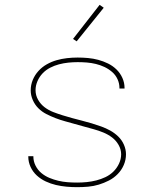

<svg xmlns="http://www.w3.org/2000/svg" viewBox="-20 -766 640 794"><path d="M299 8Q277 8 255 6Q233 4 211.5 -1Q190 -6 169.5 -15.5Q149 -25 132.5 -40Q116 -55 106.5 -75.5Q97 -96 97 -118V-120H118V-118Q118 -99 127 -81Q136 -63 151 -50.5Q166 -38 184 -30.5Q202 -23 221 -18.5Q240 -14 259.5 -12.5Q279 -11 299 -11Q319 -11 339 -13Q359 -15 378.5 -20Q398 -25 416 -33.5Q434 -42 448.5 -56Q463 -70 472 -89Q481 -108 481 -128Q481 -148 470.5 -166.5Q460 -185 443.5 -197.5Q427 -210 407.5 -218Q388 -226 368 -231.5Q348 -237 328 -242.5Q308 -248 288.5 -253.5Q269 -259 249 -264.5Q229 -270 209.5 -277.5Q190 -285 171.5 -294.5Q153 -304 138.5 -318.5Q124 -333 115.5 -352.5Q107 -372 107 -392Q107 -415 115.5 -435.5Q124 -456 139 -472.5Q154 -489 173.5 -500Q193 -511 214 -517Q235 -523 257 -525.5Q279 -528 301 -528Q323 -528 344.5 -526Q366 -524 386.5 -518.5Q407 -513 426.5 -503.5Q446 -494 461.5 -479Q477 -464 486 -444Q495 -424 495 -403V-400H474V-402Q474 -421 466 -438.5Q458 -456 443.5 -468.5Q429 -481 412 -489Q395 -497 376.5 -501.5Q358 -506 339 -507.5Q320 -509 301 -509Q282 -509 262.5 -507Q243 -505 224 -500Q205 -495 187.5 -486Q170 -477 156.5 -463Q143 -449 135 -430.5Q127 -412 127 -393Q127 -372 137.5 -353.5Q148 -335 164.5 -322.5Q181 -310 200.5 -302.5Q220 -295 239.5 -289Q259 -283 279 -277.5Q299 -272 319 -267Q339 -262 359 -256Q379 -250 398.5 -243Q418 -236 436 -226Q454 -216 469 -201.5Q484 -187 492.5 -167.5Q501 -148 501 -128Q501 -105 492 -84Q483 -63 467 -46.5Q451 -30 430.5 -19.5Q410 -9 388.5 -2.5Q367 4 344.5 6Q322 8 299 8ZM297 -595 282 -605 392 -746 409 -734Z"/></svg>

Font: Iosevka Thin Extended
Style: Regular
Weight: 100
Width: 7
Monospace: yes
Designer: Belleve Invis
Foundry: Belleve Invis
Version: Version 32.5.0; ttfautohint (v1.8.4)